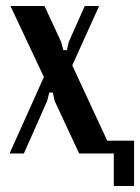

<svg xmlns="http://www.w3.org/2000/svg" viewBox="-20 -514 469 643"><path d="M129 -494 185 -373 192 -346H204L210 -373L264 -494H312L222 -295L359 0H245L163 -176L157 -204H145L138 -176L60 0H12L127 -256L15 -494ZM337 -43H429V109H361V0H337Z"/></svg>

Font: Moniqa ExtBd Paragraph
Style: Regular
Weight: 800
Designer: Rajesh Rajput
Foundry: Rajesh Rajput
Version: Version 1.000